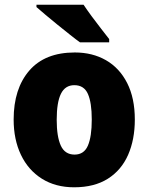

<svg xmlns="http://www.w3.org/2000/svg" viewBox="-20 -786 633 816"><path d="M553 -278Q553 -193 524.5 -128Q496 -63 438.5 -26.5Q381 10 295 10Q216 10 158 -26.5Q100 -63 69 -128Q38 -193 38 -278Q38 -409 104.5 -486Q171 -563 298 -563Q373 -563 430.5 -530Q488 -497 520.5 -433Q553 -369 553 -278ZM221 -277Q221 -205 238.5 -167Q256 -129 297 -129Q337 -129 353.5 -167Q370 -205 370 -278Q370 -350 353.5 -387Q337 -424 296 -424Q257 -424 239 -387.5Q221 -351 221 -277ZM335 -766Q349 -745 369.5 -717Q390 -689 410.5 -663Q431 -637 444 -620V-606H320Q303 -618 278 -638Q253 -658 225.5 -680Q198 -702 174 -722.5Q150 -743 135 -756V-766Z"/></svg>

Font: Noto Sans Ethiopic SemiCondensed Black
Style: Regular
Weight: 900
Width: 4
Designer: Monotype Design Team
Foundry: Monotype Imaging Inc.
Version: Version 2.102; ttfautohint (v1.8.4.7-5d5b)